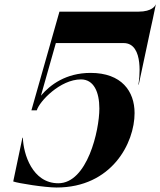

<svg xmlns="http://www.w3.org/2000/svg" viewBox="-20 -832 714 856"><path d="M232 4C478 4 580 -194 580 -328C580 -425 522 -507 384 -507C274 -507 203.5 -454 162.5 -405.5L229 -640H531C625.5 -640 600 -470 597 -455L598.5 -454.5L650.5 -698.5L661.5 -748.5L674.5 -811.5H673.5C673 -807.5 659.5 -780 596.5 -780H245L120 -340H144C156 -381 249 -478 341 -478C398 -478 423 -422 423 -348C423 -250 369 -15 240 -15C124 -15 84 -146 82 -218H80L39 -23C60 -15 181 4 232 4Z"/></svg>

Font: Beautique Display Medium
Style: Bold
Weight: 900
Italic angle: -12°
Designer: Nhat-Quang Ngo
Version: Version 1.100;Glyphs 3.2.3 (3260)